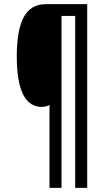

<svg xmlns="http://www.w3.org/2000/svg" viewBox="-20 -780 524 927"><path d="M401 127H343V-703H277V127H219V-273Q203 -264 181 -264Q61 -264 61 -509Q61 -634 94.5 -697Q128 -760 202 -760H401Z"/></svg>

Font: Noto Sans Thai ExtCond
Style: Regular
Weight: 400
Width: 2
Designer: Monotype Design Team
Foundry: Monotype Imaging Inc.
Version: Version 2.002; ttfautohint (v1.8.4.7-5d5b)